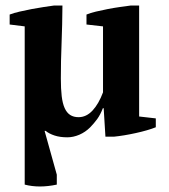

<svg xmlns="http://www.w3.org/2000/svg" viewBox="-20 -488 616 698"><path d="M142.1 -12.2 186.5 147V183.1Q122.1 196.8 69.8 183.1V-392.1L15.1 -398.9V-435.1Q29.8 -440.9 51.3 -445.8Q72.8 -450.7 95.5 -455.1Q118.2 -459.5 139.6 -462.6Q161.1 -465.8 175.8 -467.8H207Q206.5 -398.4 203.9 -332.8Q201.2 -267.1 201.2 -202.6Q201.2 -165 204.3 -138.4Q207.5 -111.8 215.1 -95Q222.7 -78.1 235.1 -70.1Q247.6 -62 265.6 -62Q293.9 -62 316.4 -86.2Q338.9 -110.4 354.5 -152.3V-392.1L294.4 -398.9V-435.1Q308.1 -440.9 328.6 -445.8Q349.1 -450.7 371.8 -455.1Q394.5 -459.5 416.5 -462.6Q438.5 -465.8 454.6 -467.8H485.8V-64.5L546.4 -57.6V-25.4Q533.2 -20 513.9 -14.4Q494.6 -8.8 473.4 -4.2Q452.1 0.5 431.4 3.9Q410.6 7.3 395 8.8H363.3L356.9 -94.7H354Q344.7 -70.8 333.5 -55.4Q322.3 -40 307.6 -24.9Q290.5 -7.8 268.6 1.7Q246.6 11.2 224.6 11.2Q198.2 11.2 178.2 4.6Q158.2 -2 146 -12.2Z"/></svg>

Font: PT Astra Serif
Style: Bold
Weight: 700
Designer: A.Korolkova, I. Chaeva
Foundry: ParaType Ltd
Version: Version 1.002